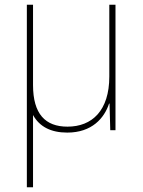

<svg xmlns="http://www.w3.org/2000/svg" viewBox="-20 -548 603 808"><path d="M93 240H119V-64C146 -15 194 10 263 10C367 10 419 -51 439 -112H441L444 0H466V-528H440V-226C440 -82 367 -15 264 -15C171 -15 119 -68 119 -190V-528H93Z"/></svg>

Font: Noto Sans Mono SemiCondensed Thin
Style: Regular
Weight: 100
Width: 4
Designer: Monotype Design Team
Foundry: Monotype Imaging Inc.
Version: Version 2.014